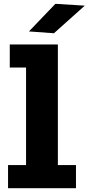

<svg xmlns="http://www.w3.org/2000/svg" viewBox="-20 -982 462 1002"><path d="M22 0V-120.5H116V-629.5H31V-750H282V-120.5H376.5V0ZM261.5 -808.5 131 -818 269 -962 422.5 -952.5Z"/></svg>

Font: Trispace SemiCondensed
Style: Bold
Weight: 700
Width: 4
Designer: Tyler Finck
Foundry: Etcetera Type Company
Version: Version 1.210; ttfautohint (v1.8.3)